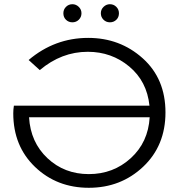

<svg xmlns="http://www.w3.org/2000/svg" viewBox="-20 -886 864 912"><path d="M281 -823Q281 -841 293.5 -853.5Q306 -866 324 -866Q341 -866 354 -853.5Q367 -841 367 -823Q367 -805 354.5 -792.5Q342 -780 324 -780Q306 -780 293.5 -792Q281 -804 281 -823ZM502 -866Q520 -866 532.5 -853.5Q545 -841 545 -823Q545 -804 532.5 -792Q520 -780 502 -780Q484 -780 471.5 -792.5Q459 -805 459 -823Q459 -841 472 -853.5Q485 -866 502 -866ZM399 -706Q550 -706 658 -609Q766 -512 766 -352Q766 -194 660 -94Q554 6 402 6Q250 6 146.5 -93Q43 -192 43 -348Q43 -366 46 -384H690Q678 -500 594 -570Q510 -640 397 -640Q272 -640 169 -553L116 -601Q240 -706 399 -706ZM691 -329H118Q125 -210 205.5 -134.5Q286 -59 402 -59Q518 -59 601 -134.5Q684 -210 691 -329Z"/></svg>

Font: mBank
Style: Regular
Weight: 400
Designer: Julieta Ulanovsky
Foundry: Julieta Ulanovsky
Version: Version 7.200;PS 007.200;hotconv 1.0.88;makeotf.lib2.5.64775